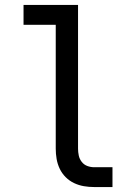

<svg xmlns="http://www.w3.org/2000/svg" viewBox="-20 -755 540 775"><path d="M360 0Q339 0 318.5 -3.5Q298 -7 279 -16Q260 -25 245 -40Q230 -55 221 -74Q212 -93 208.5 -113.5Q205 -134 205 -155V-655H75V-735H295V-155Q295 -141 298 -127Q301 -113 310 -101.5Q319 -90 332.5 -85Q346 -80 360 -80H434V0Z"/></svg>

Font: Iosevka Curly Slab Medium
Style: Regular
Weight: 500
Monospace: yes
Designer: Belleve Invis
Foundry: Belleve Invis
Version: Version 22.1.2; ttfautohint (v1.8.4)